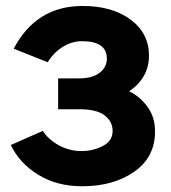

<svg xmlns="http://www.w3.org/2000/svg" viewBox="-20 -613 579 650"><path d="M16.6 -122.1 125 -169.9Q143.6 -140.6 179.2 -121.1Q214.8 -101.6 255.9 -101.6Q294.9 -101.6 328.1 -118.7Q361.3 -135.7 361.3 -169.9Q361.3 -201.2 334.5 -222.2Q307.6 -243.2 248 -243.2H176.8V-347.7H248Q293 -347.7 317.4 -366.7Q341.8 -385.7 341.8 -414.1Q341.8 -473.6 257.8 -473.6Q222.7 -473.6 191.4 -453.6Q160.2 -433.6 141.6 -402.3L26.4 -448.2Q102.5 -592.8 259.8 -592.8Q360.4 -592.8 422.4 -546.4Q484.4 -500 484.4 -424.8Q484.4 -349.6 417 -303.7H418Q455.1 -285.2 480 -250.5Q504.9 -215.8 504.9 -168Q504.9 -81.1 434.6 -31.7Q364.3 17.6 257.8 17.6Q172.9 17.6 109.4 -21.5Q45.9 -60.5 16.6 -122.1Z"/></svg>

Font: Gothic A1 ExtraBold
Style: Regular
Weight: 800
Designer: HanYang I&C Co.,Ltd.
Foundry: HanYang I&C Co.,Ltd.
Version: Version 2.50